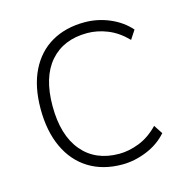

<svg xmlns="http://www.w3.org/2000/svg" viewBox="-83 -587 653 673"><g transform="rotate(-15 243.5 -250.0)"><path d="M281 8Q211 8 160 -23.5Q109 -55 81.5 -114Q54 -173 54 -254Q54 -335 82 -392Q110 -449 161 -478.5Q212 -508 281 -508Q328 -508 371.5 -489.5Q415 -471 444 -438L423 -406Q391 -439 354 -454Q317 -469 280 -469Q194 -469 145.5 -413.5Q97 -358 97 -253Q97 -147 145.5 -89Q194 -31 280 -31Q315 -31 352.5 -45.5Q390 -60 423 -94L444 -62Q414 -28 369.5 -10Q325 8 281 8Z"/></g></svg>

Font: Mulish ExtraLight
Style: Regular
Weight: 200
Designer: Vernon Adams
Foundry: Vernon Adams
Version: Version 3.603